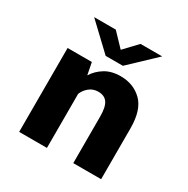

<svg xmlns="http://www.w3.org/2000/svg" viewBox="-160 -849 971 991"><g transform="rotate(30 325.0 -353.0)"><path d="M83 0V-500H227.5L241.5 -428.5Q263.5 -464 301.5 -487.5Q339.5 -511 394 -511Q471 -511 521.2 -461.8Q571.5 -412.5 571.5 -303V0H405.5V-277.5Q405.5 -334.5 388.2 -359.2Q371 -384 334 -384Q303 -384 280.5 -365.5Q258 -347 248.5 -322V0ZM122 -706.5H251L325 -629L398.5 -706.5H527.5L376 -563H273.5Z"/></g></svg>

Font: Trispace
Style: Bold
Weight: 700
Designer: Tyler Finck
Foundry: Etcetera Type Company
Version: Version 1.210; ttfautohint (v1.8.3)